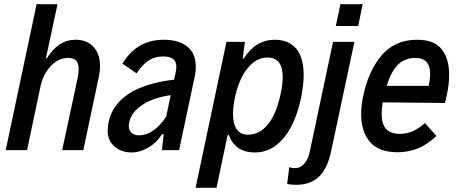

<svg xmlns="http://www.w3.org/2000/svg" viewBox="-20 -710 2165 908"><path d="M153 -690H252L197 -434L202 -435Q256 -522 337 -522Q391 -522 422 -488.5Q453 -455 453 -398Q453 -374 447 -345L374 0H274L347 -340Q352 -368 352 -383Q352 -412 339.5 -424Q327 -436 301 -436Q257 -436 220.5 -398Q184 -360 171 -299L108 0H7Z M906 -395Q906 -373 902 -353L827 0H746L754 -76L746 -75Q719 -33 679.5 -11Q640 11 604 11Q552 11 520.5 -18Q489 -47 489 -93Q489 -100 491 -116Q498 -170 528 -210Q558 -250 609 -279Q691 -321 803 -333L808 -355Q814 -378 814 -393Q814 -419 798.5 -431Q783 -443 751 -443Q711 -443 680.5 -422Q650 -401 626 -363L559 -409Q627 -522 754 -522Q826 -522 866 -489.5Q906 -457 906 -395ZM766 -158 787 -260Q751 -255 717 -244Q683 -233 658 -217Q600 -181 590 -128Q589 -124 589 -115Q589 -94 602 -82Q615 -70 637 -70Q706 -70 766 -158Z M1051 -512H1138L1128 -433H1133Q1160 -477 1197 -499.5Q1234 -522 1279 -522Q1346 -522 1381 -479.5Q1416 -437 1416 -355Q1416 -308 1404 -248Q1377 -122 1320 -55.5Q1263 11 1187 11Q1136 11 1105 -12Q1074 -35 1062 -73L1056 -69L1004 178H905ZM1307 -265Q1317 -311 1317 -346Q1317 -438 1244 -438Q1192 -438 1151 -387.5Q1110 -337 1091 -249Q1082 -206 1082 -171Q1082 -123 1100 -98Q1118 -73 1152 -73Q1206 -73 1246 -120.5Q1286 -168 1307 -265Z M1590 -690H1695L1674 -587H1568ZM1348 81Q1361 85 1376 85Q1401 85 1419.5 63.5Q1438 42 1445 7L1555 -512H1656L1546 5Q1528 89 1487.5 126.5Q1447 164 1381 164Q1357 164 1338 160Z M2104 -357Q2104 -312 2093 -260Q2088 -235 2084 -223L1790 -226Q1785 -200 1785 -170Q1785 -123 1806 -100Q1827 -77 1873 -77Q1933 -77 1990 -128L2044 -67Q1999 -25 1954.5 -7.5Q1910 10 1860 10Q1772 10 1730 -38.5Q1688 -87 1688 -170Q1688 -214 1698 -258Q1723 -376 1785.5 -449Q1848 -522 1953 -522Q2033 -522 2068.5 -477.5Q2104 -433 2104 -357ZM1809 -304H2007Q2014 -333 2014 -361Q2014 -436 1944 -436Q1893 -436 1860.5 -402.5Q1828 -369 1809 -304Z"/></svg>

Font: Decalotype Medium Italic
Style: Regular
Weight: 500
Italic angle: -12°
Designer: Alfredo Marco Pradil
Foundry: Alfredo Marco Pradil
Version: Version 1.0